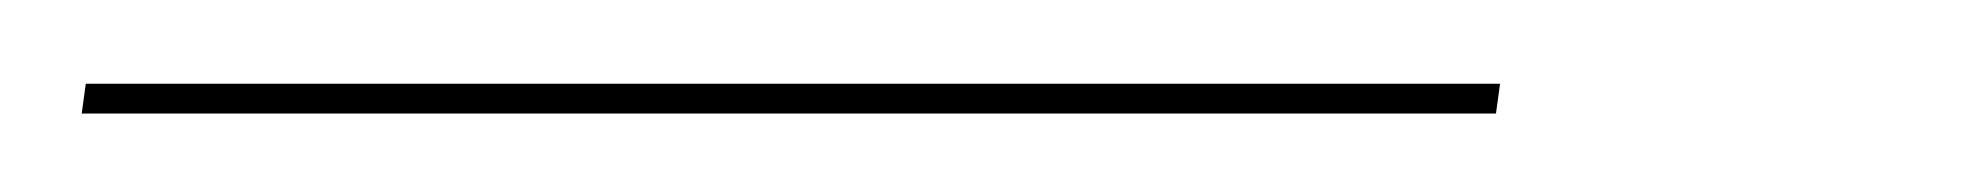

<svg xmlns="http://www.w3.org/2000/svg" viewBox="-22 63 482 47"><path d="M-2 90.8 -1 83.5H345.2L344.2 90.8Z"/></svg>

Font: Fira Sans Compressed Eight
Style: Italic
Weight: 100
Width: 3
Italic angle: -8°
Designer: Carrois Corporate & Edenspiekermann AG
Foundry: Carrois Corporate GbR & Edenspiekermann AG
Version: Version 4.203;PS 004.203;hotconv 1.0.88;makeotf.lib2.5.64775